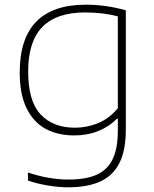

<svg xmlns="http://www.w3.org/2000/svg" viewBox="-20 -568 654 818"><path d="M99 201V167Q189 197 271 197Q345 197 391 176.8Q437 156.5 459.5 111Q482 65.5 482 -11V-63H479Q446 -29 399.2 -10Q352.5 9 296 9Q227.5 9 175.5 -18.5Q123.5 -46 93.8 -105.8Q64 -165.5 64 -259Q64 -548 346 -548Q432 -548 516 -524V-14Q516 72.5 488.8 126.5Q461.5 180.5 407.2 205.2Q353 230 270 230Q230.5 230 183.5 222.2Q136.5 214.5 99 201ZM482 -107V-498Q421 -515 342 -515Q221 -515 160.5 -453.2Q100 -391.5 100 -263Q100 -137 153.2 -80.5Q206.5 -24 298 -24Q351.5 -24 399.5 -44.2Q447.5 -64.5 482 -107Z"/></svg>

Font: Encode Sans Expanded Thin
Style: Regular
Weight: 250
Width: 7
Designer: Multiple Designers
Foundry: Impallari Type
Version: Version 2.000